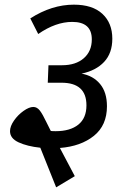

<svg xmlns="http://www.w3.org/2000/svg" viewBox="-20 -699 539 824"><path d="M439 -243Q439 -161 383 -116Q327 -71 237 -64L301 57L221 105L153 -65Q97 -71 60 -88Q23 -105 23 -136Q23 -157 40 -181.5Q57 -206 81 -223Q105 -240 123 -240Q139 -240 151 -224.5Q163 -209 180 -173L198 -137Q204 -136 219 -136Q281 -136 316 -164Q351 -192 351 -247Q351 -344 244 -344H185L188 -419H246Q305 -419 339.5 -449Q374 -479 374 -530Q374 -605 290 -605Q219 -605 144 -553L110 -620Q202 -679 297 -679Q377 -679 419.5 -639.5Q462 -600 462 -533Q462 -471 427 -433.5Q392 -396 330 -383Q380 -374 409.5 -338.5Q439 -303 439 -243Z"/></svg>

Font: FiraGO
Style: Italic
Weight: 400
Italic angle: -8°
Designer: bBox Type GmbH
Foundry: bBox Type GmbH
Version: Version 1.001